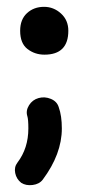

<svg xmlns="http://www.w3.org/2000/svg" viewBox="-20 -415 262 562"><path d="M42 120Q28 109 24.5 91.5Q21 74 31 61Q63 19 63 -39Q63 -66 60 -75Q55 -91 65 -107Q75 -123 93 -128Q111 -133 129 -125.5Q147 -118 152 -101Q161 -76 161 -39Q161 36 105 111Q95 124 75.5 126.5Q56 129 42 120ZM110 -255Q82 -255 60.5 -271.5Q39 -288 39 -325Q39 -358 59 -376.5Q79 -395 109 -395Q137 -395 158.5 -375.5Q180 -356 180 -325Q180 -255 110 -255Z"/></svg>

Font: Hoogli
Style: Bold
Weight: 700
Designer: Anand Singh Naorem
Foundry: Brand New Type
Version: Version 1.00 b007